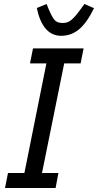

<svg xmlns="http://www.w3.org/2000/svg" viewBox="-20 -940 490 960"><path d="M5 0 20 -75H102L212 -623H130L145 -698H398L383 -623H301L190 -75H272L258 0ZM286 -761Q239 -761 208.5 -796.5Q178 -832 164 -900L213 -920L223 -895Q232 -874 239.5 -860Q247 -846 254.5 -838.5Q262 -831 271.5 -828Q281 -825 293 -825Q305 -825 315 -828Q325 -831 335 -839Q345 -847 357 -860.5Q369 -874 384 -895L402 -920L450 -899Q415 -827 376 -794Q337 -761 286 -761Z"/></svg>

Font: IBM Plex Sans Cond Text
Style: Italic
Weight: 450
Width: 3
Italic angle: -11°
Designer: Mike Abbink, Paul van der Laan, Pieter van Rosmalen
Foundry: Bold Monday
Version: Version 1.3